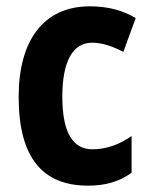

<svg xmlns="http://www.w3.org/2000/svg" viewBox="-20 -577 474 607"><path d="M259 10C313 10 358 -3 396 -31V-147C357 -120 317 -105 272 -105C210 -105 177 -159 177 -271C177 -383 210 -442 271 -442C303 -442 335 -431 370 -413L409 -520C370 -543 324 -557 264 -557C116 -557 39 -447 39 -271C39 -79 114 10 259 10Z"/></svg>

Font: Noto Sans Armenian Condensed
Style: Bold
Weight: 700
Width: 3
Designer: Monotype Design Team
Foundry: Monotype Imaging Inc.
Version: Version 2.008